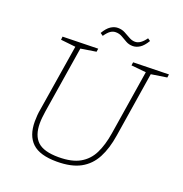

<svg xmlns="http://www.w3.org/2000/svg" viewBox="-149 -979 1062 1117"><g transform="rotate(20 382.0 -421.0)"><path d="M544 -688 764 -693 761 -673 664 -658 600 -255Q587 -171 556 -112.5Q525 -54 469 -23.5Q413 7 323 7Q218 7 171 -37.5Q124 -82 124 -170Q124 -188 125.5 -207.5Q127 -227 131 -248L197 -658L105 -668L107 -688L326 -693L323 -673L228 -658L162 -245Q159 -225 157 -206Q155 -187 155 -170Q155 -94 194 -57.5Q233 -21 324 -21Q406 -21 455.5 -49Q505 -77 531 -129.5Q557 -182 569 -257L633 -659L541 -668ZM325 -772 308 -784Q328 -818 349.5 -832Q371 -846 393 -846Q418 -846 437.5 -835.5Q457 -825 475.5 -814.5Q494 -804 513 -804Q546 -804 578 -849L594 -838Q573 -803 551.5 -789.5Q530 -776 509 -776Q485 -776 466.5 -786.5Q448 -797 430 -807.5Q412 -818 390 -818Q373 -818 358 -808Q343 -798 325 -772Z"/></g></svg>

Font: Bitter ExtraLight
Style: Italic
Weight: 200
Italic angle: -9°
Designer: Sol Matas, and Bitter project Authors
Foundry: Sol Matas
Version: Version 2.001